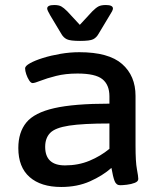

<svg xmlns="http://www.w3.org/2000/svg" viewBox="-20 -738 645 765"><path d="M224 7Q143 7 98 -32.5Q53 -72 53 -148Q53 -211 85 -250Q117 -289 196 -307Q275 -325 416 -325V-354Q416 -400 388 -422.5Q360 -445 289 -445Q241 -445 203.5 -435.5Q166 -426 142 -416.5Q118 -407 110 -407Q103 -407 96 -418Q89 -429 84.5 -442.5Q80 -456 80 -466Q80 -475 99.5 -486Q119 -497 151 -507Q183 -517 221 -523.5Q259 -530 296 -530Q413 -530 466.5 -483Q520 -436 520 -356V-158Q520 -93 525.5 -64Q531 -35 531 -25Q531 -15 517 -9.5Q503 -4 485.5 -2Q468 0 459 0Q443 0 436.5 -17Q430 -34 424 -69Q389 -38 338.5 -15.5Q288 7 224 7ZM239 -79Q292 -79 336.5 -97.5Q381 -116 416 -145V-246Q311 -246 255.5 -237.5Q200 -229 180 -208.5Q160 -188 160 -153Q160 -79 239 -79ZM402 -718Q430 -718 430 -704Q430 -700 426.5 -693Q423 -686 417 -677L372 -602Q364 -588 351 -581.5Q338 -575 299 -575Q260 -575 246.5 -581.5Q233 -588 225 -602L180 -677Q175 -686 171.5 -693Q168 -700 168 -704Q168 -718 196 -718Q214 -718 224 -712.5Q234 -707 248 -693L298 -639L348 -693Q362 -707 372.5 -712.5Q383 -718 402 -718Z"/></svg>

Font: Asap Semi Expanded Medium
Style: Regular
Weight: 500
Width: 6
Designer: Pablo Cosgaya
Foundry: Omnibus-Type
Version: Version 3.001; ttfautohint (v1.8.4.7-5d5b)